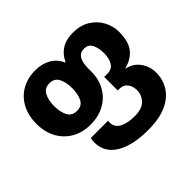

<svg xmlns="http://www.w3.org/2000/svg" viewBox="-181 -790 1271 1271"><g transform="rotate(-45 454.0 -154.5)"><path d="M541 250Q394 250 311.5 199.5Q229 149 229 57Q229 48 230 38Q231 28 233 18H396Q394 26 394 34Q394 79 435 100.5Q476 122 541 122Q611 122 642.5 88.5Q674 55 674 12Q674 -28 654 -53Q634 -78 598 -78H582V-205H611Q656 -205 674.5 -238Q693 -271 693 -318Q693 -364 676.5 -398Q660 -432 620 -432Q582 -432 564.5 -403Q547 -374 547 -322V-292Q547 -220 516 -164.5Q485 -109 428.5 -77Q372 -45 295 -45Q222 -45 165.5 -77Q109 -109 77 -167Q45 -225 45 -302Q45 -380 76 -438Q107 -496 162.5 -527.5Q218 -559 290 -559Q352 -559 398.5 -532.5Q445 -506 466 -456H471Q493 -505 535.5 -532Q578 -559 642 -559Q712 -559 761.5 -528.5Q811 -498 837 -449Q863 -400 863 -347Q863 -254 824.5 -208Q786 -162 722 -147V-144Q781 -131 813.5 -85Q846 -39 846 17Q846 84 812 137Q778 190 710.5 220Q643 250 541 250ZM297 -173Q343 -173 361.5 -210.5Q380 -248 380 -302Q380 -358 361 -395Q342 -432 296 -432Q250 -432 230.5 -395Q211 -358 211 -302Q211 -248 230 -210.5Q249 -173 297 -173Z"/></g></svg>

Font: Noto Sans Georgian ExtraBold
Style: Regular
Weight: 800
Designer: Monotype Design Team, Akaki Razmadze
Foundry: Google LLC
Version: Version 2.005; ttfautohint (v1.8.4.7-5d5b)